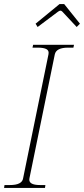

<svg xmlns="http://www.w3.org/2000/svg" viewBox="-27 -919 411 939"><path d="M147 -803 264 -899H287L364 -803L348 -787L278 -862Q273 -867 269 -867Q264 -867 257 -862L157 -787ZM-5 -14H21Q81 -14 86 -47L210 -653Q214 -671 200.5 -678.5Q187 -686 158 -686H132L135 -700H335L332 -686H306Q248 -686 241 -653L117 -47Q110 -14 169 -14H195L193 0H-7Z"/></svg>

Font: Taviraj Thin
Style: Italic
Weight: 250
Italic angle: -12°
Designer: Katatrad Team
Foundry: CadsonDemak
Version: Version 1.001